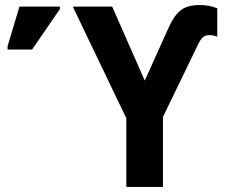

<svg xmlns="http://www.w3.org/2000/svg" viewBox="-20 -740 899 760"><path d="M480 0V-272L268 -714H424L553 -421L649 -634Q669 -678 695 -699Q721 -720 770 -720Q810 -720 840 -707V-595Q835 -597 826.5 -599Q818 -601 809 -601Q794 -601 784 -593.5Q774 -586 761 -558L625 -277V0ZM10 -544V-557L57 -714H217V-704L107 -544Z"/></svg>

Font: Noto Sans SemiCondensed
Style: Bold
Weight: 700
Width: 4
Designer: Monotype Design Team
Foundry: Monotype Imaging Inc.
Version: Version 2.013; ttfautohint (v1.8.4.7-5d5b)